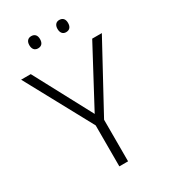

<svg xmlns="http://www.w3.org/2000/svg" viewBox="-217 -1003 970 1104"><g transform="rotate(-30 268.0 -451.0)"><path d="M140 -862C140 -836 153 -821 175 -821C199 -821 211 -836 211 -862C211 -887 199 -902 175 -902C153 -902 140 -887 140 -862ZM327 -862C327 -836 340 -821 361 -821C385 -821 397 -836 397 -862C397 -887 385 -902 361 -902C340 -902 327 -887 327 -862ZM268 -332 64 -714H0L240 -272V0H298V-276L536 -714H472Z"/></g></svg>

Font: Noto Sans Bengali Light
Style: Regular
Weight: 300
Designer: Jelle Bosma - Monotype Design Team
Foundry: Monotype Imaging Inc.
Version: Version 2.003